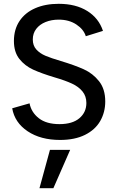

<svg xmlns="http://www.w3.org/2000/svg" viewBox="-20 -727 616 1007"><path d="M44 -159 135 -185Q144 -138 183.5 -107Q223 -76 292 -76Q360 -76 396.5 -107Q433 -138 433 -187Q433 -222 413 -247Q393 -272 357.5 -288.5Q322 -305 267 -321Q197 -342 153.5 -362Q110 -382 81.5 -418Q53 -454 53 -512Q53 -573 82.5 -617Q112 -661 165 -684Q218 -707 288 -707Q377 -707 437.5 -669.5Q498 -632 520 -565L430 -537Q419 -573 380.5 -598.5Q342 -624 288 -624Q250 -624 219 -611.5Q188 -599 170 -575.5Q152 -552 152 -520Q152 -488 170.5 -467.5Q189 -447 218.5 -434.5Q248 -422 299 -407Q372 -385 419.5 -363.5Q467 -342 499.5 -301Q532 -260 532 -195Q532 -138 505.5 -92Q479 -46 425.5 -19.5Q372 7 295 7Q193 7 125 -38.5Q57 -84 44 -159ZM242 59H348L260 260H187Z"/></svg>

Font: AF Albert Sans Medium
Style: Regular
Weight: 500
Designer: Andreas Rasmussen
Foundry: a.Foundry
Version: Version 1.300;Glyphs 3.2 (3231)